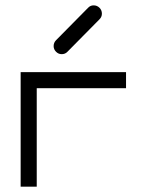

<svg xmlns="http://www.w3.org/2000/svg" viewBox="-20 -745 580 716"><path d="M180 -573Q180 -586 189 -595L308.5 -716Q317 -725 329 -725Q342 -725 351 -716Q360 -707 360 -694Q360 -682 351 -673L231.5 -552Q223 -543 210 -543Q198 -543 189 -552Q180 -561 180 -573ZM117 -49H57V-476H450V-416H117Z"/></svg>

Font: IBM 3270
Style: Regular
Weight: 400
Monospace: yes
Version: Version 2.3.1